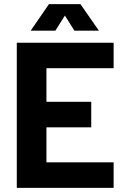

<svg xmlns="http://www.w3.org/2000/svg" viewBox="-20 -906 600 926"><path d="M61 0H528V-123H204V-292H420V-415H204V-577H528V-700H61ZM128 -758H247L293 -831L339 -758H457L368 -886H216Z"/></svg>

Font: Vanilla Cream Black
Style: Regular
Weight: 900
Designer: Jeremy Tribby, Jinavaṁso
Foundry: Tribby Type
Version: Version 1.422;Glyphs 3.1.2 (3151)